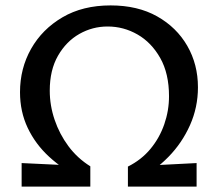

<svg xmlns="http://www.w3.org/2000/svg" viewBox="-20 -690 806 710"><path d="M279 -30Q212 -64 161.5 -110.5Q111 -157 82.5 -217Q54 -277 54 -349Q54 -437 95 -509.5Q136 -582 211 -626Q286 -670 389 -670Q489 -670 561 -629.5Q633 -589 672.5 -520.5Q712 -452 712 -367Q712 -293 682.5 -227Q653 -161 603 -110Q553 -59 491 -26L453 -74Q503 -99 536.5 -139.5Q570 -180 587.5 -230.5Q605 -281 605 -334Q605 -418 572.5 -475.5Q540 -533 488.5 -562.5Q437 -592 378 -592Q322 -592 273.5 -564.5Q225 -537 194.5 -484Q164 -431 164 -355Q164 -300 182 -247Q200 -194 233 -149.5Q266 -105 314 -75ZM60 0V-87L314 -75V0ZM453 0V-74L707 -87V0Z"/></svg>

Font: Ysabeau SemiBold
Style: Regular
Weight: 600
Designer: Christian Thalmann (Catharsis Fonts)
Version: Version 2.000;gftools[0.9.27.dev2+g8671c4b]